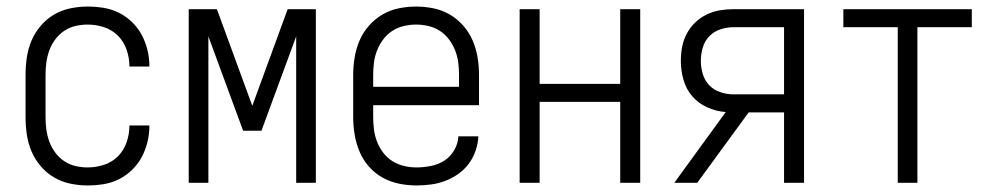

<svg xmlns="http://www.w3.org/2000/svg" viewBox="-20 -558 3040 586"><path d="M247 8Q221 8 194.5 2.5Q168 -3 145 -16.5Q122 -30 104.5 -50.5Q87 -71 76.5 -95.5Q66 -120 62 -146.5Q58 -173 58 -200V-330Q58 -357 62 -383.5Q66 -410 76.5 -434.5Q87 -459 104.5 -479.5Q122 -500 145 -513.5Q168 -527 194.5 -532.5Q221 -538 247 -538Q272 -538 296.5 -534Q321 -530 343 -519Q365 -508 383 -490.5Q401 -473 412.5 -451.5Q424 -430 430 -405.5Q436 -381 436 -356Q436 -356 436 -355.5Q436 -355 436 -355H375Q375 -355 375 -355.5Q375 -356 375 -356Q375 -381 366.5 -406Q358 -431 340 -449Q322 -467 297.5 -475Q273 -483 247 -483Q228 -483 209.5 -478.5Q191 -474 175.5 -463.5Q160 -453 148.5 -437.5Q137 -422 130.5 -404Q124 -386 121.5 -367.5Q119 -349 119 -330V-200Q119 -181 121.5 -162.5Q124 -144 130.5 -126Q137 -108 148.5 -92.5Q160 -77 175.5 -66.5Q191 -56 209.5 -51.5Q228 -47 247 -47Q273 -47 297.5 -55Q322 -63 340 -81Q358 -99 366.5 -124Q375 -149 375 -174Q375 -174 375 -174.5Q375 -175 375 -175H436Q436 -175 436 -174.5Q436 -174 436 -174Q436 -149 430 -124.5Q424 -100 412.5 -78.5Q401 -57 383 -39.5Q365 -22 343 -11Q321 0 296.5 4Q272 8 247 8Z M556 0V-530H642L750 -235L858 -530H944V0H884V-447L778 -159H722L616 -447V0Z M1251 8Q1224 8 1197.5 2.5Q1171 -3 1147.5 -16Q1124 -29 1106 -49.5Q1088 -70 1077.5 -95Q1067 -120 1062.5 -146.5Q1058 -173 1058 -200V-330Q1058 -357 1062.5 -383.5Q1067 -410 1077.5 -434.5Q1088 -459 1106 -479.5Q1124 -500 1147 -513.5Q1170 -527 1196.5 -532.5Q1223 -538 1250 -538Q1277 -538 1303.5 -532.5Q1330 -527 1353 -513.5Q1376 -500 1394 -479.5Q1412 -459 1422.5 -434.5Q1433 -410 1437.5 -383.5Q1442 -357 1442 -330V-237H1119V-200Q1119 -181 1121.5 -162Q1124 -143 1131 -125Q1138 -107 1150 -91.5Q1162 -76 1178 -66Q1194 -56 1213 -51.5Q1232 -47 1251 -47Q1273 -47 1295.5 -51.5Q1318 -56 1336.5 -68Q1355 -80 1366.5 -100Q1378 -120 1379 -142H1440Q1439 -120 1431.5 -98Q1424 -76 1410.5 -58Q1397 -40 1378.5 -27Q1360 -14 1339 -6Q1318 2 1296 5Q1274 8 1251 8ZM1381 -293V-330Q1381 -349 1378.5 -368Q1376 -387 1369 -404.5Q1362 -422 1350.5 -437.5Q1339 -453 1323 -463.5Q1307 -474 1288 -478.5Q1269 -483 1250 -483Q1231 -483 1212 -478.5Q1193 -474 1177 -463.5Q1161 -453 1149.5 -437.5Q1138 -422 1131 -404.5Q1124 -387 1121.5 -368Q1119 -349 1119 -330V-293Z M1566 0V-530H1627V-302H1873V-530H1934V0H1873V-247H1627V0Z M2038 0 2195 -216Q2167 -218 2139.5 -230Q2112 -242 2093 -264Q2074 -286 2066 -314.5Q2058 -343 2058 -372Q2058 -394 2062 -415Q2066 -436 2076 -455Q2086 -474 2101.5 -489Q2117 -504 2136.5 -513.5Q2156 -523 2177 -526.5Q2198 -530 2219 -530H2434V0H2373V-215H2265L2108 0ZM2373 -270V-475H2219Q2199 -475 2179 -468.5Q2159 -462 2145 -447.5Q2131 -433 2125 -413Q2119 -393 2119 -372Q2119 -352 2125 -332Q2131 -312 2145 -297.5Q2159 -283 2179 -276.5Q2199 -270 2219 -270Z M2720 0V-475H2554V-530H2946V-475H2780V0Z"/></svg>

Font: Iosevka Term Light
Style: Regular
Weight: 300
Monospace: yes
Designer: Belleve Invis
Foundry: Belleve Invis
Version: Version 9.0.1; ttfautohint (v1.8.3)